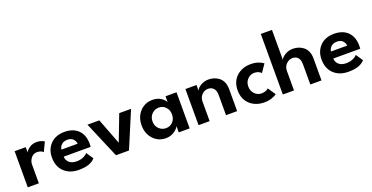

<svg xmlns="http://www.w3.org/2000/svg" viewBox="-27 -1363 3975 2050"><g transform="rotate(-20 1960.5 -338.0)"><path d="M164 0H38V-410.5H164V-350.5Q176 -376 209.5 -399.2Q243 -422.5 292 -422.5Q318 -422.5 341.5 -414.8Q365 -407 377 -398L327.5 -294.5Q319.5 -304 301.2 -311.8Q283 -319.5 259 -319.5Q215 -319.5 189.5 -285.5Q164 -251.5 164 -214Z M510.5 -176.5Q512 -134 542.2 -108Q572.5 -82 625 -82Q668.5 -82 701 -96.8Q733.5 -111.5 749 -131L802.5 -52Q750.5 12 617 12Q514 12 451.5 -47.5Q389 -107 389 -210Q389 -302.5 447.5 -362.5Q506 -422.5 607 -422.5Q705.5 -422.5 762 -366.8Q818.5 -311 818.5 -209Q818.5 -181.5 817 -176.5ZM697.5 -255.5Q696 -284 673.8 -308.5Q651.5 -333 608.5 -333Q565 -333 540.5 -309.2Q516 -285.5 513.5 -255.5Z M865.5 -410.5H1000.5L1113.5 -115L1226.5 -410.5H1361L1188 0H1040Z M1753.5 0V-72Q1750 -62 1738.8 -48.8Q1727.5 -35.5 1709.5 -21.5Q1691.5 -7.5 1664.2 2.2Q1637 12 1607.5 12Q1519.5 12 1462.8 -49.8Q1406 -111.5 1406 -205Q1406 -299 1463 -360.8Q1520 -422.5 1607.5 -422.5Q1662.5 -422.5 1702 -396.5Q1741.5 -370.5 1752.5 -344V-410.5H1877.5V0ZM1530 -205Q1530 -154 1563 -121.2Q1596 -88.5 1642 -88.5Q1690 -88.5 1720.8 -121.2Q1751.5 -154 1751.5 -205Q1751.5 -256 1720.5 -289Q1689.5 -322 1642 -322Q1596 -322 1563 -288.8Q1530 -255.5 1530 -205Z M2243.5 -422.5Q2276.5 -422.5 2306.2 -412.8Q2336 -403 2361.5 -383.2Q2387 -363.5 2402 -329.8Q2417 -296 2417 -252.5V0H2290.5V-231Q2290.5 -280 2267 -305.2Q2243.5 -330.5 2204 -330.5Q2164.5 -330.5 2134.5 -299.5Q2104.5 -268.5 2104.5 -223V0H1978.5V-410.5H2104.5V-345Q2112.5 -372.5 2153.5 -397.5Q2194.5 -422.5 2243.5 -422.5Z M2727 -88.5Q2776 -88.5 2807 -116L2866 -29Q2850 -16 2811.8 -2Q2773.5 12 2725 12Q2625 12 2561.2 -47Q2497.5 -106 2497.5 -205.5Q2497.5 -305 2561.2 -363.8Q2625 -422.5 2725 -422.5Q2773 -422.5 2811.5 -408Q2850 -393.5 2865.5 -379.5L2805.5 -292Q2773.5 -322 2727 -322Q2683.5 -322 2651 -289.2Q2618.5 -256.5 2618.5 -205.5Q2618.5 -154.5 2651 -121.5Q2683.5 -88.5 2727 -88.5Z M3202 -422.5Q3235 -422.5 3264.8 -412.8Q3294.5 -403 3320 -383.2Q3345.5 -363.5 3360.5 -329.8Q3375.5 -296 3375.5 -252.5V0H3248.5V-231Q3248.5 -280 3226.2 -305.2Q3204 -330.5 3164.5 -330.5Q3125 -330.5 3094 -299.5Q3063 -268.5 3063 -223V0H2936V-688H3063V-345Q3071 -372.5 3111.8 -397.5Q3152.5 -422.5 3202 -422.5Z M3573.5 -176.5Q3575 -134 3605.2 -108Q3635.5 -82 3688 -82Q3731.5 -82 3764 -96.8Q3796.5 -111.5 3812 -131L3865.5 -52Q3813.5 12 3680 12Q3577 12 3514.5 -47.5Q3452 -107 3452 -210Q3452 -302.5 3510.5 -362.5Q3569 -422.5 3670 -422.5Q3768.5 -422.5 3825 -366.8Q3881.5 -311 3881.5 -209Q3881.5 -181.5 3880 -176.5ZM3760.5 -255.5Q3759 -284 3736.8 -308.5Q3714.5 -333 3671.5 -333Q3628 -333 3603.5 -309.2Q3579 -285.5 3576.5 -255.5Z"/></g></svg>

Font: League Spartan SemiBold
Style: Regular
Weight: 600
Foundry: The League of Moveable Type
Version: Version 2.002